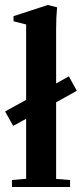

<svg xmlns="http://www.w3.org/2000/svg" viewBox="-34 -746 326 766"><path d="M13.7 0V-27.8L70.3 -32.7V-272L18.6 -243.7L-13.7 -301.3L70.3 -347.7V-648.4L20 -661.1V-681.6L156.7 -726.1L193.8 -716.8Q189.9 -676.3 189.9 -630.9V-413.1L240.7 -441.4L272.5 -383.8L189.9 -337.9V-32.2L245.6 -27.8V0Z"/></svg>

Font: Elstob 18pt
Style: Bold
Weight: 700
Designer: Peter S. Baker
Version: Version 1.015